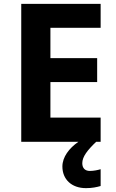

<svg xmlns="http://www.w3.org/2000/svg" viewBox="-20 -734 600 994"><path d="M406 111C406 77 433 43 478 0H501V-125H241V-309H483V-433H241V-590H501V-714H90V0H386C338 33 303 79 303 128C303 194 350 240 425 240C457 240 480 235 501 229V142C488 146 466 151 445 151C422 151 406 138 406 111Z"/></svg>

Font: Noto Kufi Arabic
Style: Bold
Weight: 700
Designer: Monotype Design Team, David Williams, Khaled Hosny
Foundry: Google LLC
Version: Version 2.109